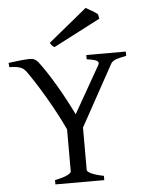

<svg xmlns="http://www.w3.org/2000/svg" viewBox="-57 -890 709 936"><g transform="rotate(-5 297.0 -422.0)"><path d="M175.8 0V-21Q220.2 -30.3 238 -39.8Q255.9 -49.3 255.9 -56.2V-262.2Q237.8 -301.8 214.8 -344.7Q191.9 -387.7 168 -428.2Q144 -468.8 121.6 -503.7Q99.1 -538.6 82 -562Q77.6 -567.4 72 -572.3Q66.4 -577.1 57.6 -580.8Q48.8 -584.5 35.6 -586.7Q22.5 -588.9 2 -588.9L0 -609.9Q28.8 -613.8 57.6 -616.9Q86.4 -620.1 106.9 -620.1Q129.4 -620.1 145 -601.1Q163.1 -577.6 184.1 -545.7Q205.1 -513.7 226.1 -478Q247.1 -442.4 267.1 -404.8Q287.1 -367.2 304.2 -332L435.1 -562Q442.4 -574.7 430.4 -582Q418.5 -589.4 380.9 -594.2V-615.2H574.2V-594.2Q540.5 -587.9 522.7 -581.3Q504.9 -574.7 498 -562L334 -264.2V-56.2Q334 -53.2 338.1 -49.1Q342.3 -44.9 351.8 -40Q361.3 -35.2 376.7 -30.3Q392.1 -25.4 415 -21V0ZM230.5 -667.5Q222.2 -670.9 218.5 -675.5Q214.8 -680.2 208.5 -689.5L397.5 -844.2Q402.3 -841.3 410.6 -836.7Q418.9 -832 427.7 -826.9Q436.5 -821.8 443.8 -816.9Q451.2 -812 455.1 -808.1L459.5 -786.1Z"/></g></svg>

Font: Gentium Plus Afr
Style: Regular
Weight: 400
Designer: J. Victor Gaultney, Annie Olsen, Iska Routamaa, Becca Hirsbrunner
Foundry: SIL International
Version: Version 5.000